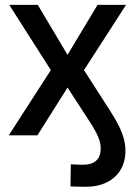

<svg xmlns="http://www.w3.org/2000/svg" viewBox="-20 -542 540 769"><path d="M321.8 206.1Q306.6 206.1 291.7 205.6Q276.9 205.1 262.2 204.6L263.7 116.2Q275.4 116.7 288.8 117.2Q302.2 117.7 314.9 117.7Q346.7 117.7 365 101.6Q383.3 85.4 383.3 52.2Q383.3 37.1 378.9 22Q374.5 6.8 363.8 -13.7Q353 -34.2 333.5 -63.5L250.5 -191.4L129.9 0H15.1L183.6 -261.2L17.1 -522.5H131.3L250.5 -322.3L370.6 -522.5H484.9L316.4 -261.2L419.9 -100.1Q442.4 -65.4 456.1 -37.6Q469.7 -9.8 476.1 14.2Q482.4 38.1 482.4 61.5Q482.4 105.5 463.1 137.9Q443.8 170.4 408 188.2Q372.1 206.1 321.8 206.1Z"/></svg>

Font: Inter 28pt Medium
Style: Regular
Weight: 500
Designer: Rasmus Andersson
Foundry: rsms
Version: Version 4.001;git-66647c0bb